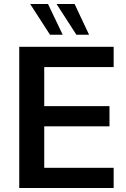

<svg xmlns="http://www.w3.org/2000/svg" viewBox="-20 -948 635 968"><path d="M77 0V-712H553V-610H203V-413H532V-311H203V-102H553V0ZM232 -773 132 -928H222L296 -773ZM365 -773 265 -928H356L429 -773Z"/></svg>

Font: Muli-Bold
Style: Bold
Weight: 700
Version: Version 2.000